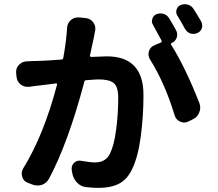

<svg xmlns="http://www.w3.org/2000/svg" viewBox="-20 -874 1061 935"><path d="M960 -768.6Q964.8 -758.8 964.8 -749Q964.8 -743.2 962.9 -736.3Q957 -719.7 940.4 -712.9Q931.6 -709 921.9 -709Q915 -709 907.2 -710.9Q889.6 -717.8 880.9 -733.4Q861.3 -769.5 843.8 -797.9Q835 -811.5 839.8 -827.1Q844.7 -842.8 859.4 -849.6Q869.1 -853.5 879.9 -853.5Q886.7 -853.5 894.5 -851.6Q913.1 -845.7 922.9 -830.1Q942.4 -799.8 960 -768.6ZM306.6 -737.3Q307.6 -760.7 325.2 -776.4Q339.8 -789.1 359.4 -789.1Q362.3 -789.1 365.2 -789.1L397.5 -786.1Q420.9 -783.2 434.6 -764.6Q444.3 -751 444.3 -734.4Q444.3 -729.5 443.4 -723.6Q442.4 -718.8 440.4 -710.4Q438.5 -702.1 438.5 -698.2Q435.5 -685.5 428.7 -653.3Q421.9 -621.1 418 -603.5Q418 -600.6 419.9 -598.6Q421.9 -596.7 423.8 -596.7Q482.4 -599.6 500 -599.6Q678.7 -599.6 678.7 -411.1Q678.7 -309.6 665.5 -209.5Q652.3 -109.4 623 -49.8Q599.6 0 559.6 20.5Q519.5 41 460 41Q432.6 41 398.4 37.1Q373 34.2 355 15.1Q336.9 -3.9 332 -30.3L329.1 -46.9Q329.1 -50.8 329.1 -54.7Q329.1 -69.3 340.8 -81.1Q352.5 -91.8 368.2 -91.8Q372.1 -91.8 376 -90.8Q419.9 -83 442.4 -83Q495.1 -83 515.6 -126Q535.2 -165 545.4 -241.2Q555.7 -317.4 555.7 -397.5Q555.7 -452.1 533.7 -469.7Q511.7 -487.3 460 -487.3Q447.3 -487.3 399.4 -483.4Q391.6 -483.4 390.6 -475.6Q312.5 -179.7 218.8 -3.9Q207 17.6 183.6 26.4Q172.9 29.3 162.1 29.3Q149.4 29.3 136.7 24.4L114.3 15.6Q93.8 7.8 87.9 -13.7Q85.9 -21.5 85.9 -28.3Q85.9 -42 92.8 -53.7Q192.4 -213.9 257.8 -461.9Q258.8 -464.8 256.8 -466.8Q254.9 -468.8 252.9 -467.8Q202.1 -461.9 174.8 -458Q154.3 -456.1 122.1 -451.2Q118.2 -451.2 114.3 -451.2Q95.7 -451.2 80.1 -462.9Q62.5 -477.5 60.5 -500L58.6 -519.5Q56.6 -542 72.8 -558.6Q88.9 -575.2 111.3 -575.2Q120.1 -576.2 137.2 -576.7Q154.3 -577.1 159.2 -577.1Q203.1 -578.1 279.3 -584Q287.1 -585 288.1 -591.8Q302.7 -671.9 306.6 -737.3ZM836.9 -727.5Q842.8 -716.8 842.8 -706.1Q842.8 -698.2 840.8 -691.4Q834 -671.9 815.4 -664.1Q809.6 -662.1 813.5 -656.2Q883.8 -543.9 951.2 -371.1Q955.1 -360.4 955.1 -349.6Q955.1 -337.9 950.2 -326.2Q941.4 -302.7 918.9 -293L897.5 -282.2Q886.7 -277.3 877 -277.3Q867.2 -277.3 856.4 -282.2Q835.9 -292 830.1 -313.5Q782.2 -470.7 710.9 -584Q703.1 -596.7 703.1 -610.4Q703.1 -616.2 705.1 -624Q710.9 -644.5 731.4 -653.3L763.7 -667Q769.5 -669.9 766.6 -676.8Q740.2 -726.6 725.6 -752Q719.7 -760.7 719.7 -770.5Q719.7 -776.4 721.7 -782.2Q726.6 -797.9 741.2 -804.7Q751 -808.6 760.7 -808.6Q768.6 -808.6 776.4 -806.6Q793.9 -800.8 803.7 -785.2Q819.3 -759.8 836.9 -727.5Z"/></svg>

Font: Gen Jyuu Gothic P Bold
Style: Bold
Weight: 700
Designer: [Source Han Sans]
Ryoko NISHIZUKA  (kana & ideographs); Paul D. Hunt (Latin, Greek & Cyrillic); Wenlong ZHANG  (bopomofo
Version: Version 1.002.20150607